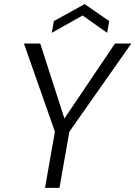

<svg xmlns="http://www.w3.org/2000/svg" viewBox="-20 -910 656 930"><path d="M96 -699H175L292 -336L537 -699H616L316 -272L268 0H198L246 -272ZM499 -751 380 -835 231 -751 241 -808 390 -890 509 -808Z"/></svg>

Font: SVN-Poppins Light
Style: Italic
Weight: 300
Italic angle: -10°
Designer: Ninad Kale (Devanagari), Jonny Pinhorn (Latin)
Foundry: Indian Type Foundry
Version: Version 3.002 2017; ttfautohint (v1.8.3)